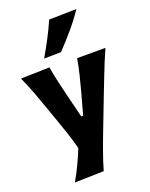

<svg xmlns="http://www.w3.org/2000/svg" viewBox="-194 -972 1010 1292"><g transform="rotate(-20 311.0 -326.0)"><path d="M110.8 220.7Q141.1 168.9 166 115.7Q190.9 62.5 211.9 10.7Q197.8 -45.4 178.7 -102.3Q159.7 -159.2 140.6 -212.9L105 -314Q84 -374 60.3 -437.5Q36.6 -501 9.3 -560.5L214.8 -565.9Q225.1 -505.9 238 -449Q251 -392.1 266.1 -332L303.2 -183.1H316.9L357.9 -331.5Q373.5 -389.6 387.5 -446.3Q401.4 -502.9 411.1 -560.5H613.8Q593.8 -515.1 576.4 -472.9Q559.1 -430.7 539.6 -380.4Q520 -330.1 492.7 -259.8L432.1 -102.1Q390.6 4.4 363.5 79.6Q336.4 154.8 319.3 215.3ZM201.7 -633.8Q236.3 -692.9 266.8 -751.2Q297.4 -809.6 323.2 -868.7L520 -873Q478.5 -811.5 428.2 -752.2Q377.9 -692.9 323.2 -635.7Z"/></g></svg>

Font: Pinar-DS1-FD Bold
Style: Regular
Weight: 700
Designer: Amin Abedi
Version: Version 2.000